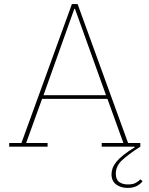

<svg xmlns="http://www.w3.org/2000/svg" viewBox="-20 -718 731 940"><path d="M605 202Q571 202 548.5 185Q526 168 526 135Q526 120 531.5 105Q537 90 550 74Q563 58 585 40.5Q607 23 640 3L638 0H478V-18H584L506 -234H186L108 -18H213V0H25V-18H85L332 -698H360L607 -18H667V0Q608 38 577.5 66.5Q547 95 547 132Q547 161 563.5 173Q580 185 606 185Q631 185 645 177Q659 169 667 160L678 169Q668 183 650 192.5Q632 202 605 202ZM193 -252H499L347 -675H344Z"/></svg>

Font: IBM Plex Serif Thin
Style: Regular
Weight: 100
Designer: Mike Abbink, Paul van der Laan, Pieter van Rosmalen
Foundry: Bold Monday
Version: Version 3.001